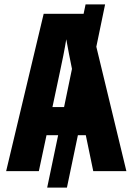

<svg xmlns="http://www.w3.org/2000/svg" viewBox="-20 -780 603 875"><path d="M8 0H157L192 -164H245L195 75H285L335 -164H371L405 0H556L419 -567L459 -760H370L361 -717H179ZM253 -452C263 -497 275 -557 282 -601C289 -562 299 -509 308 -466L272 -292H219Z"/></svg>

Font: Noto Sans Mono SemiCondensed ExtraBold
Style: Regular
Weight: 800
Width: 4
Designer: Monotype Design Team
Foundry: Monotype Imaging Inc.
Version: Version 2.014